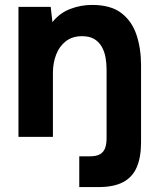

<svg xmlns="http://www.w3.org/2000/svg" viewBox="-20 -556 645 780"><path d="M302 204V79H345Q372 79 386.5 70.5Q401 62 407 45.5Q413 29 413 5V-273Q413 -300 408.5 -324Q404 -348 392.5 -367.5Q381 -387 362 -398Q343 -409 313 -409Q274 -409 247.5 -388.5Q221 -368 208 -334Q195 -300 195 -260V0H55V-528H186L193 -466Q222 -503 265 -519.5Q308 -536 354 -536Q430 -536 473 -503Q516 -470 534.5 -414.5Q553 -359 553 -291V22Q553 83 535.5 123.5Q518 164 480 184Q442 204 380 204Z"/></svg>

Font: Onest
Style: Bold
Weight: 700
Designer: Dmitri Voloshin, Andrey Kudryavtsev
Foundry: Dmitri Voloshin, Andrey Kudryavtsev
Version: Version 1.000;gftools[0.9.33]